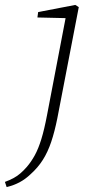

<svg xmlns="http://www.w3.org/2000/svg" viewBox="-96 -509 370 780"><path d="M-69 251 -76 230Q-57 223 -42 215Q-27 207 -13.5 195.5Q0 184 13 169Q31 148 45.5 121.5Q60 95 72 56Q84 17 95 -41L174 -454L186 -435L56 -438L59 -460L210 -489L224 -480L137 -29Q126 26 112 67.5Q98 109 78 140.5Q58 172 29 198Q7 219 -16.5 231.5Q-40 244 -69 251Z"/></svg>

Font: Source Serif 4 18pt Light
Style: Italic
Weight: 300
Italic angle: -12°
Designer: Frank Grießhammer
Foundry: Adobe Systems Incorporated
Version: Version 4.004;hotconv 1.0.116;makeotfexe 2.5.65601